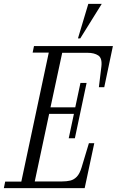

<svg xmlns="http://www.w3.org/2000/svg" viewBox="-48 -980 608 1000"><path d="M-28 0 -21 -34H63L206 -706H122L129 -740H540L495 -526H467L480 -633Q485 -677 464 -691Q443 -705 408 -705H276L215 -421H344L371 -548H403L342 -260H310L337 -387H208L133 -35H275Q299 -35 318 -39.5Q337 -44 352 -59.5Q367 -75 377 -108L415 -234H443L393 0ZM358 -780 412 -960H482L370 -780Z"/></svg>

Font: Xanh Mono
Style: Italic
Weight: 400
Italic angle: -12°
Monospace: yes
Designer: Lam Bao, Duy Dao
Foundry: Yellow Type Foundry
Version: Version 3.101; ttfautohint (v1.8.3)